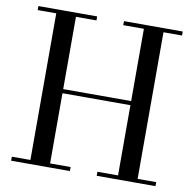

<svg xmlns="http://www.w3.org/2000/svg" viewBox="-82 -834 927 917"><g transform="rotate(10 381.0 -375.0)"><path d="M31 -19.5V0H316V-19.5H216.5V-360H546V-19.5H446V0H731V-19.5H641V-730.5H731V-750H446V-730.5H546V-380H216.5V-730.5H316V-750H31V-730.5H121V-19.5Z"/></g></svg>

Font: Bodoni* 11
Style: Regular
Weight: 400
Version: Version 2.3